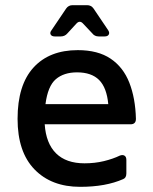

<svg xmlns="http://www.w3.org/2000/svg" viewBox="-20 -708 593 743"><path d="M290 15Q179 15 113.5 -52.5Q48 -120 48 -248Q48 -379 109.5 -446.5Q171 -514 281 -514Q359 -514 408 -481Q457 -448 480.5 -388Q504 -328 506 -248Q506 -227 485 -227H153Q158 -153 197 -114.5Q236 -76 307 -76Q347 -76 382 -84.5Q417 -93 444 -106Q455 -110 462 -105.5Q469 -101 469 -89V-37Q469 -20 457 -15Q423 0 381.5 7.5Q340 15 290 15ZM278 -428Q227 -428 196 -401.5Q165 -375 156 -305H399Q393 -369 363.5 -398.5Q334 -428 278 -428ZM192 -567Q180 -567 176 -574.5Q172 -582 180 -592L236 -675Q245 -688 261 -688H317Q333 -688 342 -675L398 -592Q405 -582 401 -574.5Q397 -567 385 -567H362Q346 -567 337 -579L303 -615Q289 -632 275 -616L241 -579Q231 -567 215 -567Z"/></svg>

Font: Pitagon Sans Medium
Style: Regular
Weight: 500
Designer: Travis Tran
Foundry: Pitagon
Version: Version 1.001; ttfautohint (v1.8.4.7-5d5b);gftools[0.9.26]